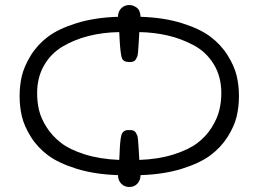

<svg xmlns="http://www.w3.org/2000/svg" viewBox="-20 -688 1031 765"><path d="M450.2 -621.1Q450.2 -642.1 463.1 -655Q476.1 -668 495.1 -668Q510.3 -668 524.7 -657.5Q539.1 -647 540 -621.1Q632.8 -618.2 704.8 -595.7Q776.9 -573.2 818.8 -541.5Q860.8 -509.8 887.5 -466.8Q914.1 -423.8 923.1 -385.5Q932.1 -347.2 932.1 -305.2Q932.1 -263.2 923.1 -224.6Q914.1 -186 887.5 -143.6Q860.8 -101.1 818.8 -69.6Q776.9 -38.1 704.8 -15.6Q632.8 6.8 540 9.8Q540 29.8 527.6 43.5Q515.1 57.1 495.1 57.1Q476.1 57.1 463.1 43.9Q450.2 30.8 450.2 9.8Q357.4 6.8 285.2 -15.6Q212.9 -38.1 170.9 -69.6Q128.9 -101.1 102.5 -143.6Q76.2 -186 67.1 -224.6Q58.1 -263.2 58.1 -305.2Q58.1 -347.2 67.1 -385.5Q76.2 -423.8 102.5 -466.8Q128.9 -509.8 170.9 -541.5Q212.9 -573.2 284.9 -595.7Q356.9 -618.2 450.2 -621.1ZM127.9 -316.9Q127.9 -281.7 135.5 -249.3Q143.1 -216.8 165.5 -181.4Q188 -146 222.9 -118.9Q257.8 -91.8 317.4 -73Q377 -54.2 455.1 -50.8Q456.1 -63 456.5 -77.4Q457 -91.8 457.5 -100.3Q458 -108.9 459 -119.4Q460 -129.9 460.9 -136Q461.9 -142.1 463.4 -148.4Q464.8 -154.8 467.5 -158.4Q470.2 -162.1 474.1 -165Q478 -168 482.4 -168.9Q486.8 -169.9 494.1 -169.9L495.1 -168.9L497.1 -169.9Q504.9 -169.9 511 -168Q517.1 -166 520.5 -160.4Q523.9 -154.8 526.4 -149.4Q528.8 -144 529.8 -132.1Q530.8 -120.1 531.5 -110.6Q532.2 -101.1 533.2 -83Q534.2 -64.9 535.2 -50.8Q612.3 -53.7 672.1 -72.8Q731.9 -91.8 766.8 -118.4Q801.8 -145 824 -180.9Q846.2 -216.8 854 -249.5Q861.8 -282.2 861.8 -316.9Q861.8 -382.8 831.8 -431.9Q801.8 -481 752 -507.6Q702.1 -534.2 648.2 -546.6Q594.2 -559.1 535.2 -560.1Q534.2 -545.9 533.2 -527.3Q532.2 -508.8 531.5 -499.5Q530.8 -490.2 529.8 -478.5Q528.8 -466.8 526.4 -461.4Q523.9 -456.1 520.5 -450.4Q517.1 -444.8 511 -442.9Q504.9 -440.9 497.1 -440.9H494.1Q471.2 -440.9 465.6 -457Q460 -473.1 457 -523.9Q456.1 -546.9 455.1 -560.1Q389.2 -559.1 332 -544.4Q274.9 -529.8 228.5 -502Q182.1 -474.1 155 -426.5Q127.9 -378.9 127.9 -316.9Z"/></svg>

Font: CMU Typewriter Text Variable Width
Style: Medium
Weight: 500
Version: Version 0.7.0